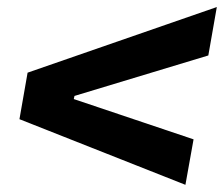

<svg xmlns="http://www.w3.org/2000/svg" viewBox="-20 -616 630 540"><path d="M501.5 -96.2 524.4 -224.1 187.5 -337.4 189.5 -346.2 565.9 -460 589.8 -596.2 57.6 -411.6 34.7 -280.8Z"/></svg>

Font: Cascadia Code NF
Style: Bold Italic
Weight: 700
Italic angle: -10°
Monospace: yes
Designer: Aaron Bell
Foundry: Saja Typeworks
Version: Version 2404.023